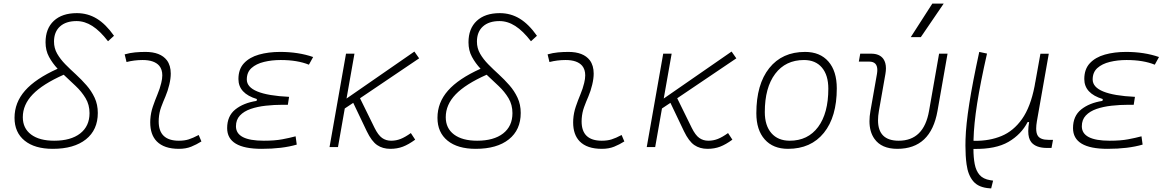

<svg xmlns="http://www.w3.org/2000/svg" viewBox="-20 -815 6485 1064"><path d="M272.5 9.8Q172.4 9.8 116.5 -35.6Q60.5 -81.1 60.5 -162.1Q60.5 -246.6 118.7 -312.7Q176.8 -378.9 299.3 -434.1Q271 -464.4 251.7 -499.8Q232.4 -535.2 232.4 -580.6Q232.4 -656.7 278.3 -699.5Q324.2 -742.2 405.8 -742.2Q466.3 -742.2 516.4 -711.7Q566.4 -681.2 611.8 -616.7L578.6 -586.4Q534.2 -644 491.7 -671.1Q449.2 -698.2 404.3 -698.2Q345.2 -698.2 312.3 -668.2Q279.3 -638.2 279.3 -584.5Q279.3 -547.9 296.9 -517.3Q314.5 -486.8 342 -458.7Q369.6 -430.7 400.9 -402.3Q431.6 -374 459.2 -342.5Q486.8 -311 504.4 -273.4Q522 -235.8 522 -189Q522 -95.2 456.1 -42.7Q390.1 9.8 272.5 9.8ZM333 -400.9Q216.3 -349.1 161.4 -292Q106.4 -234.9 106.4 -165.5Q106.4 -104 152.3 -69.6Q198.2 -35.2 280.3 -35.2Q372.6 -35.2 424.3 -75.4Q476.1 -115.7 476.1 -188Q476.1 -234.4 454.3 -270.8Q432.6 -307.1 399.4 -338.4Q366.2 -369.6 333 -400.9Z M1081.1 -66.9 1096.2 -31.2Q1069.3 -14.2 1039.8 -2.2Q1010.3 9.8 971.7 9.8Q889.2 9.8 848.6 -31.7Q812.5 -68.8 812.5 -136.7Q812.5 -144.5 813 -153.3Q815.4 -189.9 827.1 -224.4Q838.9 -258.8 852.5 -291.5Q866.2 -324.2 873.5 -355Q879.4 -378.4 879.4 -397.5Q879.4 -429.7 862.8 -450.2Q835.4 -482.4 770.5 -482.4Q724.1 -482.4 681.2 -471.2L670.9 -513.7Q699.7 -522 728.5 -524.7Q757.3 -527.3 786.1 -527.3Q869.1 -527.3 904.8 -481Q926.3 -452.1 926.3 -407.2Q926.3 -379.4 918 -345.2Q909.7 -310.5 897 -280.8Q883.8 -250.5 873 -221.2Q862.3 -191.9 859.9 -157.7Q859.4 -149.9 859.4 -142.1Q859.4 -35.2 971.2 -35.2Q1002 -35.2 1025.4 -42.5Q1048.8 -49.8 1081.1 -66.9Z M1430.2 9.8Q1238.8 9.8 1238.8 -105Q1238.8 -171.9 1283.9 -208.3Q1329.1 -244.6 1401.9 -255.9L1403.8 -266.1Q1301.3 -296.9 1301.3 -377Q1301.3 -431.6 1332 -464.6Q1362.8 -497.6 1415.3 -512.5Q1467.8 -527.3 1532.7 -527.3Q1633.8 -527.3 1715.3 -499L1691.9 -456.5Q1627.9 -482.4 1535.6 -482.4Q1485.8 -482.4 1442.9 -471.9Q1399.9 -461.4 1373.8 -438Q1347.7 -414.6 1347.7 -374.5Q1347.7 -289.6 1582 -278.3L1575.2 -234.4H1547.4Q1499 -234.4 1452.6 -229.2Q1406.2 -224.1 1368.9 -211.2Q1331.5 -198.2 1309.6 -174.8Q1287.6 -151.4 1287.6 -115.2Q1287.6 -35.2 1441.9 -35.2Q1502.4 -35.2 1543.9 -43Q1585.4 -50.8 1618.2 -59.6L1624.5 -13.7Q1544.4 9.8 1430.2 9.8Z M1806.2 0 1897.5 -517.6H1944.3L1900.4 -269L2276.4 -529.3L2302.7 -491.7L1975.1 -270.5L2055.7 -106.4Q2075.7 -65.9 2097.4 -50.5Q2119.1 -35.2 2147.5 -35.2Q2175.3 -35.2 2200.4 -45.2Q2225.6 -55.2 2256.8 -77.6L2280.8 -41Q2244.1 -14.2 2212.6 -2.2Q2181.2 9.8 2143.1 9.8Q2100.6 9.8 2070.1 -11Q2039.6 -31.7 2012.7 -87.4L1937.5 -245.1L1890.6 -213.9L1853 0Z M2616.2 9.8Q2516.1 9.8 2460.2 -35.6Q2404.3 -81.1 2404.3 -162.1Q2404.3 -246.6 2462.4 -312.7Q2520.5 -378.9 2643.1 -434.1Q2614.7 -464.4 2595.5 -499.8Q2576.2 -535.2 2576.2 -580.6Q2576.2 -656.7 2622.1 -699.5Q2668 -742.2 2749.5 -742.2Q2810.1 -742.2 2860.1 -711.7Q2910.2 -681.2 2955.6 -616.7L2922.4 -586.4Q2877.9 -644 2835.4 -671.1Q2793 -698.2 2748 -698.2Q2689 -698.2 2656 -668.2Q2623 -638.2 2623 -584.5Q2623 -547.9 2640.6 -517.3Q2658.2 -486.8 2685.8 -458.7Q2713.4 -430.7 2744.6 -402.3Q2775.4 -374 2803 -342.5Q2830.6 -311 2848.1 -273.4Q2865.7 -235.8 2865.7 -189Q2865.7 -95.2 2799.8 -42.7Q2733.9 9.8 2616.2 9.8ZM2676.8 -400.9Q2560.1 -349.1 2505.1 -292Q2450.2 -234.9 2450.2 -165.5Q2450.2 -104 2496.1 -69.6Q2542 -35.2 2624 -35.2Q2716.3 -35.2 2768.1 -75.4Q2819.8 -115.7 2819.8 -188Q2819.8 -234.4 2798.1 -270.8Q2776.4 -307.1 2743.2 -338.4Q2710 -369.6 2676.8 -400.9Z M3424.8 -66.9 3439.9 -31.2Q3413.1 -14.2 3383.5 -2.2Q3354 9.8 3315.4 9.8Q3232.9 9.8 3192.4 -31.7Q3156.2 -68.8 3156.2 -136.7Q3156.2 -144.5 3156.7 -153.3Q3159.2 -189.9 3170.9 -224.4Q3182.6 -258.8 3196.3 -291.5Q3210 -324.2 3217.3 -355Q3223.1 -378.4 3223.1 -397.5Q3223.1 -429.7 3206.5 -450.2Q3179.2 -482.4 3114.3 -482.4Q3067.9 -482.4 3024.9 -471.2L3014.6 -513.7Q3043.5 -522 3072.3 -524.7Q3101.1 -527.3 3129.9 -527.3Q3212.9 -527.3 3248.5 -481Q3270 -452.1 3270 -407.2Q3270 -379.4 3261.7 -345.2Q3253.4 -310.5 3240.7 -280.8Q3227.5 -250.5 3216.8 -221.2Q3206.1 -191.9 3203.6 -157.7Q3203.1 -149.9 3203.1 -142.1Q3203.1 -35.2 3314.9 -35.2Q3345.7 -35.2 3369.1 -42.5Q3392.6 -49.8 3424.8 -66.9Z M3564 0 3655.3 -517.6H3702.1L3658.2 -269L4034.2 -529.3L4060.5 -491.7L3732.9 -270.5L3813.5 -106.4Q3833.5 -65.9 3855.2 -50.5Q3877 -35.2 3905.3 -35.2Q3933.1 -35.2 3958.3 -45.2Q3983.4 -55.2 4014.6 -77.6L4038.6 -41Q4002 -14.2 3970.5 -2.2Q3939 9.8 3900.9 9.8Q3858.4 9.8 3827.9 -11Q3797.4 -31.7 3770.5 -87.4L3695.3 -245.1L3648.4 -213.9L3610.8 0Z M4346.7 9.8Q4264.2 9.8 4217.8 -42.5Q4171.4 -94.7 4171.4 -187.5Q4171.4 -347.7 4242.9 -437.5Q4314.5 -527.3 4441.4 -527.3Q4524.4 -527.3 4570.8 -474.1Q4617.2 -420.9 4617.2 -325.2Q4617.2 -167.5 4545.7 -78.9Q4474.1 9.8 4346.7 9.8ZM4356.4 -35.2Q4457 -35.2 4513.7 -111.3Q4570.3 -187.5 4570.3 -323.7Q4570.3 -398.4 4534.9 -440.4Q4499.5 -482.4 4435.5 -482.4Q4333.5 -482.4 4275.9 -406Q4218.3 -329.6 4218.3 -193.8Q4218.3 -119.1 4254.9 -77.1Q4291.5 -35.2 4356.4 -35.2Z M4952.6 9.8Q4864.7 9.8 4825.7 -45.9Q4798.3 -84.5 4798.3 -143.6Q4798.3 -169.9 4803.7 -200.2L4839.8 -405.3Q4841.8 -417.5 4841.8 -427.2Q4841.8 -473.6 4796.9 -473.6H4739.3L4747.1 -517.6H4807.6Q4854.5 -517.6 4875.5 -488.3Q4889.6 -467.8 4889.6 -436.5Q4889.6 -422.4 4886.7 -405.3L4850.6 -200.2Q4845.7 -171.9 4845.7 -148.4Q4845.7 -35.2 4960.4 -35.2Q5099.6 -35.2 5128.4 -200.2L5184.1 -517.6H5231L5175.3 -200.2Q5138.2 9.8 4952.6 9.8ZM5027.3 -609.4 5146.5 -794.9H5209.5L5083 -609.4Z M5472.7 229 5464.8 228.5Q5403.3 224.6 5373.8 189.9Q5344.2 155.3 5336.4 95.7Q5330.1 49.8 5330.1 -7.8Q5330.1 -24.4 5330.6 -42.5Q5333 -124 5351.6 -241.7Q5370.1 -359.4 5406.7 -527.3L5449.7 -518.1Q5413.1 -356.9 5395 -241.5Q5377 -126 5375 -42Q5375 -38.1 5375 -34.7H5382.3Q5463.4 -33.7 5530 -61.3Q5596.7 -88.9 5643.8 -155.5Q5690.9 -222.2 5713.4 -337.9L5716.8 -357.9Q5717.3 -358.9 5717.3 -359.9V-359.4L5745.6 -517.1H5792L5726.1 -143.1Q5722.2 -120.1 5722.2 -103Q5722.2 -76.7 5731 -63Q5745.1 -40 5791 -40H5815.4L5807.1 4.9H5783.2Q5720.7 4.9 5694.8 -27.3Q5678.2 -48.3 5678.2 -88.4Q5678.2 -110.8 5683.1 -138.7H5674.8Q5639.2 -69.8 5568.6 -28.8Q5498 12.2 5377.4 10.3H5374.5Q5374.5 57.6 5381.6 94.5Q5388.7 131.3 5408.4 154.3Q5428.2 177.2 5467.8 183.6L5483.4 186Z M6117.7 9.8Q5926.3 9.8 5926.3 -105Q5926.3 -171.9 5971.4 -208.3Q6016.6 -244.6 6089.4 -255.9L6091.3 -266.1Q5988.8 -296.9 5988.8 -377Q5988.8 -431.6 6019.5 -464.6Q6050.3 -497.6 6102.8 -512.5Q6155.3 -527.3 6220.2 -527.3Q6321.3 -527.3 6402.8 -499L6379.4 -456.5Q6315.4 -482.4 6223.1 -482.4Q6173.3 -482.4 6130.4 -471.9Q6087.4 -461.4 6061.3 -438Q6035.2 -414.6 6035.2 -374.5Q6035.2 -289.6 6269.5 -278.3L6262.7 -234.4H6234.9Q6186.5 -234.4 6140.1 -229.2Q6093.8 -224.1 6056.4 -211.2Q6019 -198.2 5997.1 -174.8Q5975.1 -151.4 5975.1 -115.2Q5975.1 -35.2 6129.4 -35.2Q6189.9 -35.2 6231.4 -43Q6272.9 -50.8 6305.7 -59.6L6312 -13.7Q6231.9 9.8 6117.7 9.8Z"/></svg>

Font: CaskaydiaCove NF ExtraLight
Style: Italic
Weight: 200
Italic angle: -10°
Designer: Aaron Bell
Foundry: Saja Typeworks
Version: Version 2111.001; VTT 6.35;Nerd Fonts 3.2.1